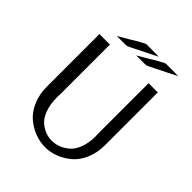

<svg xmlns="http://www.w3.org/2000/svg" viewBox="-236 -994 1160 1160"><g transform="rotate(45 343.5 -414.5)"><path d="M94.2 -245.1V-693.8H184.1V-278.8Q184.1 -272.9 183.6 -261.5Q183.1 -250 183.1 -244.1Q183.1 -183.1 199.5 -139.2Q215.8 -95.2 242.4 -73.5Q269 -51.8 294.4 -43Q319.8 -34.2 346.2 -34.2Q374 -34.2 401.6 -44.2Q429.2 -54.2 455.6 -76.2Q481.9 -98.1 498.5 -140.6Q515.1 -183.1 515.1 -240.2Q515.1 -243.2 514.6 -249Q514.2 -254.9 514.2 -257.8V-693.8H592.8V-241.2Q592.8 -177.2 570.3 -125.2Q547.9 -73.2 511.5 -42.2Q475.1 -11.2 432.1 5.4Q389.2 22 346.2 22Q302.2 22 259 6.1Q215.8 -9.8 178.5 -40.8Q141.1 -71.8 117.7 -125Q94.2 -178.2 94.2 -245.1ZM176.3 -759.8Q197.3 -772 218.3 -783.9Q239.3 -795.9 252.2 -804Q265.1 -812 277.6 -819.6Q290 -827.1 297.6 -831.1Q305.2 -835 312.3 -838.9Q319.3 -842.8 323.2 -845Q327.1 -847.2 330.8 -848.6Q334.5 -850.1 336.9 -850.6Q339.4 -851.1 341.3 -851.1Q343.3 -851.1 346.2 -851.1H414.1L444.3 -850.1L286.1 -771L264.2 -761.2L249 -759.8ZM342.3 -759.8Q363.3 -772 384.3 -783.9Q405.3 -795.9 418.2 -804Q431.2 -812 443.6 -819.6Q456.1 -827.1 463.6 -831.1Q471.2 -835 478.3 -838.9Q485.4 -842.8 489.3 -845Q493.2 -847.2 496.8 -848.6Q500.5 -850.1 502.9 -850.6Q505.4 -851.1 507.3 -851.1Q509.3 -851.1 512.2 -851.1H580.1L610.4 -850.1L452.1 -771L430.2 -761.2L415 -759.8Z"/></g></svg>

Font: CMU Sans Serif
Style: Medium
Weight: 500
Version: Version 0.7.0